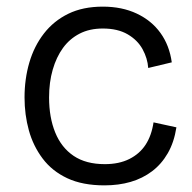

<svg xmlns="http://www.w3.org/2000/svg" viewBox="-20 -547 580 579"><path d="M295 12Q229 12 183 -9.5Q137 -31 108.5 -69Q80 -107 67 -154Q54 -201 54 -253Q54 -309 68.5 -358.5Q83 -408 112.5 -446Q142 -484 186 -505.5Q230 -527 290 -527Q348 -527 392.5 -506Q437 -485 464 -447.5Q491 -410 498 -359L427 -342Q425 -371 410 -398.5Q395 -426 365 -443.5Q335 -461 290 -461Q250 -461 220 -445.5Q190 -430 170 -402.5Q150 -375 139 -337Q128 -299 128 -253Q128 -193 146.5 -147.5Q165 -102 202 -77Q239 -52 296 -52Q339 -52 370 -67.5Q401 -83 419 -110.5Q437 -138 443 -178L512 -163Q505 -118 486 -85Q467 -52 438.5 -30.5Q410 -9 374 1.5Q338 12 295 12Z"/></svg>

Font: Bricolage Grotesque 24pt Light
Style: Regular
Weight: 300
Designer: Mathieu Triay
Foundry: Atelier Triay
Version: Version 1.001;gftools[0.9.33.dev8+g029e19f]